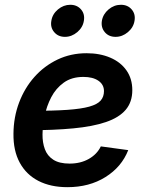

<svg xmlns="http://www.w3.org/2000/svg" viewBox="-20 -775 619 807"><path d="M263.2 11.7Q192.9 11.7 141.6 -14.6Q90.3 -41 63 -91.3Q35.6 -141.6 36.6 -212.9Q37.1 -282.7 60.3 -344Q83.5 -405.3 124.8 -451.7Q166 -498 221.9 -524.7Q277.8 -551.3 343.8 -551.3Q399.9 -551.3 443.4 -532.7Q486.8 -514.2 511.5 -479.2Q536.1 -444.3 536.1 -396Q536.1 -346.2 508.3 -313.5Q480.5 -280.8 425.3 -262Q370.1 -243.2 287.8 -235.4Q205.6 -227.5 96.2 -227.5L110.4 -309.1Q202.6 -309.1 262.2 -313.2Q321.8 -317.4 355.5 -326.9Q389.2 -336.4 403.1 -352.3Q417 -368.2 417 -392.1Q417 -419.4 393.8 -435.5Q370.6 -451.7 330.6 -451.7Q281.2 -451.7 248 -427.7Q214.8 -403.8 195.3 -366.2Q175.8 -328.6 167.5 -287.1Q159.2 -245.6 158.7 -210.4Q158.2 -176.3 168.5 -148.2Q178.7 -120.1 203.9 -103.8Q229 -87.4 272.5 -87.4Q318.4 -87.4 353 -106.9Q387.7 -126.5 403.8 -159.7L519 -144Q491.2 -73.2 423.3 -30.8Q355.5 11.7 263.2 11.7ZM465.8 -620.1Q437 -620.1 420.4 -639.9Q403.8 -659.7 408.2 -687.5Q413.1 -715.8 436.3 -735.4Q459.5 -754.9 488.3 -754.9Q516.6 -754.9 533.4 -735.4Q550.3 -715.8 545.4 -687.5Q541 -659.7 517.6 -639.9Q494.1 -620.1 465.8 -620.1ZM252.9 -620.1Q224.6 -620.1 207.8 -639.9Q190.9 -659.7 195.8 -687.5Q200.2 -715.8 223.6 -735.4Q247.1 -754.9 275.4 -754.9Q303.7 -754.9 320.6 -735.4Q337.4 -715.8 332.5 -687.5Q328.1 -659.7 304.7 -639.9Q281.2 -620.1 252.9 -620.1Z"/></svg>

Font: Inter 17pt SemiBold
Style: Italic
Weight: 600
Italic angle: -9.3988°
Version: Version 4.001;git-66647c0bb